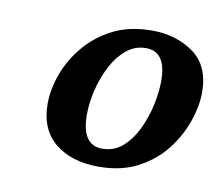

<svg xmlns="http://www.w3.org/2000/svg" viewBox="-49 -774 518 450"><g transform="rotate(10 210.0 -549.0)"><path d="M211 -381Q146 -381 107 -413Q68 -445 68 -506Q68 -540 81.5 -577Q95 -614 122 -646Q149 -678 188 -697.5Q227 -717 280 -717Q337 -717 378.5 -687.5Q420 -658 420 -594Q420 -563 407.5 -526Q395 -489 369.5 -456Q344 -423 304.5 -402Q265 -381 211 -381ZM212 -424Q240 -424 260.5 -442Q281 -460 294.5 -488.5Q308 -517 314.5 -548Q321 -579 321 -604Q321 -674 273 -674Q246 -674 225.5 -656.5Q205 -639 191 -611.5Q177 -584 170 -553.5Q163 -523 163 -497Q163 -424 212 -424Z"/></g></svg>

Font: Noto Serif Medium
Style: Italic
Weight: 500
Italic angle: -12°
Designer: Monotype Design Team
Foundry: Monotype Imaging Inc.
Version: Version 2.014; ttfautohint (v1.8.4.7-5d5b)